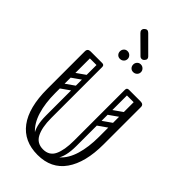

<svg xmlns="http://www.w3.org/2000/svg" viewBox="-317 -1138 1231 1231"><g transform="rotate(45 298.5 -522.0)"><path d="M300 10Q176 10 110.5 -77.5Q45 -165 45 -334V-674Q45 -700 72 -700Q100 -700 100 -676V-351Q100 -259 121.5 -189Q143 -119 187.5 -79.5Q232 -40 300 -40Q368 -40 411.5 -79Q455 -118 476 -188Q497 -258 497 -350V-674Q497 -700 524 -700Q552 -700 552 -676V-337Q552 -173 488 -81.5Q424 10 300 10ZM300 -40Q356 -40 378.5 -87.5Q401 -135 401 -220V-315H436V-207Q436 -110 402 -65.5Q368 -21 289 -21ZM300 -40 311 -21Q232 -21 196 -65.5Q160 -110 160 -207V-315H195V-220Q195 -135 219.5 -87.5Q244 -40 300 -40ZM56 -682Q56 -700 74 -700H177Q195 -700 195 -682Q195 -665 176 -665H73Q56 -665 56 -682ZM177 -554Q160 -554 160 -571V-681Q160 -698 177 -698Q195 -698 195 -682V-572Q195 -554 177 -554ZM542 -682Q542 -665 525 -665H420Q401 -665 401 -682Q401 -700 419 -700H524Q542 -700 542 -682ZM419 -554Q401 -554 401 -572V-682Q401 -698 419 -698Q436 -698 436 -681V-571Q436 -554 419 -554ZM189 -478Q194 -471 192.5 -464Q191 -457 186 -453L92 -387Q79 -378 69 -391Q58 -407 72 -416L166 -482Q179 -491 189 -478ZM189 -576Q194 -569 192.5 -562Q191 -555 186 -551L92 -485Q79 -476 69 -489Q58 -505 72 -514L166 -580Q179 -589 189 -576ZM82 -280Q64 -280 64 -298V-630Q64 -646 82 -646Q99 -646 99 -629V-297Q99 -280 82 -280ZM178 -280Q160 -280 160 -298V-630Q160 -646 178 -646Q195 -646 195 -629V-297Q195 -280 178 -280ZM526 -478Q531 -471 529.5 -464Q528 -457 523 -453L429 -387Q416 -378 406 -391Q395 -407 409 -416L503 -482Q516 -491 526 -478ZM526 -576Q531 -569 529.5 -562Q528 -555 523 -551L429 -485Q416 -476 406 -489Q395 -505 409 -514L503 -580Q516 -589 526 -576ZM419 -280Q401 -280 401 -298V-630Q401 -646 419 -646Q436 -646 436 -629V-297Q436 -280 419 -280ZM515 -280Q497 -280 497 -298V-630Q497 -646 515 -646Q532 -646 532 -629V-297Q532 -280 515 -280ZM358 -799Q343 -799 333.5 -809Q324 -819 324 -834Q324 -848 333.5 -858.5Q343 -869 358 -869Q373 -869 383.5 -858.5Q394 -848 394 -834Q394 -819 383.5 -809Q373 -799 358 -799ZM238 -799Q223 -799 213.5 -809Q204 -819 204 -834Q204 -848 213.5 -858.5Q223 -869 238 -869Q253 -869 263.5 -858.5Q274 -848 274 -834Q274 -819 263.5 -809Q253 -799 238 -799ZM321 -903 214 -1009Q205 -1018 205 -1027Q205 -1037 213 -1045Q222 -1054 231 -1054Q240 -1054 249 -1045L356 -938Q363 -931 363 -923Q363 -914 354 -905Q346 -897 336 -897Q327 -897 321 -903Z"/></g></svg>

Font: Nsibidi Libre Uzo
Style: Regular
Weight: 400
Designer: Oluwaseun Badejo
Version: Version 1.021